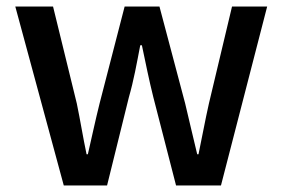

<svg xmlns="http://www.w3.org/2000/svg" viewBox="-20 -570 868 590"><path d="M176 0H309L376 -271C391 -323 400 -374 411 -431H416C428 -374 438 -324 451 -272L521 0H659L801 -550H693L622 -252C610 -199 601 -148 590 -96H586C573 -148 562 -199 549 -252L470 -550H363L286 -252C273 -200 262 -148 250 -96H246C235 -148 227 -199 216 -252L143 -550H27Z"/></svg>

Font: Spoqa Han Sans Neo Medium
Style: Regular
Weight: 500
Designer: [Spoqa Han Sans Neo] Dong-huui Kim  Younghwa Kang  Yujin Lee  [Noto Sans] Ryoko NISHIZUKA  (kana & ideographs); Paul D. 
Foundry: Spoqa (http://www.spoqa-han-sans.com)
Version: Version 1.000